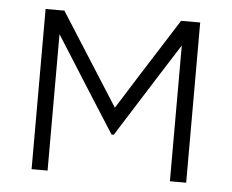

<svg xmlns="http://www.w3.org/2000/svg" viewBox="-42 -548 721 597"><g transform="rotate(5 318.5 -250.0)"><path d="M559.6 -500Q559.6 -375 559.6 0Q546.9 0 508.8 0Q508.8 -106.4 508.8 -423.8Q461.9 -350.6 322.3 -128.9Q320.3 -128.9 315.4 -128.9Q267.6 -203.1 127 -425.8Q127 -319.3 127 0Q114.3 0 77.1 0Q77.1 -125 77.1 -500Q91.8 -500 135.7 -500Q181.6 -428.7 318.4 -212.9Q363.3 -285.2 500 -500Q514.6 -500 559.6 -500Z"/></g></svg>

Font: LeFont
Style: ExtraLight
Weight: 200
Designer: Leryon MEDIA
Version: Version 1.0